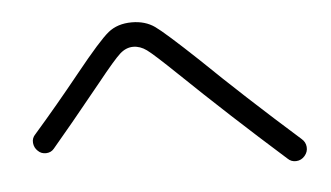

<svg xmlns="http://www.w3.org/2000/svg" viewBox="-42 -661 1083 628"><g transform="rotate(-5 500.0 -347.5)"><path d="M120.1 -207Q110.4 -195.3 94.2 -194.8Q78.1 -194.3 67.4 -205.1Q55.7 -215.8 54.2 -231.9Q52.7 -248 64.5 -259.8Q140.6 -346.7 221.2 -446.8Q301.8 -546.9 332.5 -571.8Q363.3 -596.7 410.2 -596.7Q454.1 -596.7 485.4 -574.7Q516.6 -552.7 621.1 -454.1Q755.9 -323.2 930.7 -168Q943.4 -157.2 944.8 -141.1Q946.3 -125 935.1 -111.8Q923.8 -98.6 907.2 -97.7Q890.6 -96.7 878.9 -108.4Q701.2 -266.6 545.9 -416Q473.6 -485.4 452.1 -501Q430.7 -516.6 407.7 -516.6Q384.8 -516.6 364.7 -499Q344.7 -481.4 286.1 -408.2Q172.9 -268.6 120.1 -207Z"/></g></svg>

Font: Rounded Mgen+ 1mn regular
Style: Regular
Weight: 400
Designer: [Source Han Sans]
Ryoko NISHIZUKA  (kana & ideographs); Paul D. Hunt (Latin, Greek & Cyrillic); Wenlong ZHANG  (bopomofo
Version: Version 1.059.20150602